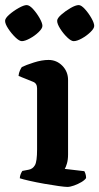

<svg xmlns="http://www.w3.org/2000/svg" viewBox="-55 -736 391 756"><path d="M210 0Q201 0 175.5 -3.5Q150 -7 119 -12.5Q88 -18 61.5 -24Q35 -30 23 -34Q23 -42 26.5 -50.5Q30 -59 33 -63L59 -68Q74 -71 82.5 -85.5Q91 -100 91 -148V-388Q91 -408 75 -414L18 -437Q19 -449 23.5 -458.5Q28 -468 31 -472Q47 -480 78.5 -490Q110 -500 136 -500Q168 -500 190.5 -477Q213 -454 213 -421V-128Q213 -107 208.5 -92Q204 -77 200 -71L277 -62Q279 -59 281.5 -51.5Q284 -44 284 -35Q279 -27 265.5 -19Q252 -11 236.5 -5.5Q221 0 210 0ZM235 -574Q225 -574 209.5 -589Q194 -604 182 -623Q170 -642 170 -654Q170 -664 186.5 -678.5Q203 -693 223 -704.5Q243 -716 255 -716Q265 -716 279.5 -700Q294 -684 305 -664.5Q316 -645 316 -634Q316 -624 301 -609.5Q286 -595 267 -584.5Q248 -574 235 -574ZM31 -574Q21 -574 5.5 -589Q-10 -604 -22.5 -623Q-35 -642 -35 -654Q-35 -664 -18.5 -678.5Q-2 -693 18.5 -704.5Q39 -716 50 -716Q61 -716 75.5 -700Q90 -684 101 -664.5Q112 -645 112 -634Q112 -624 97 -609.5Q82 -595 62.5 -584.5Q43 -574 31 -574Z"/></svg>

Font: Texturina 72pt
Style: Bold
Weight: 700
Designer: Guillermo Torres Carreño
Foundry: Omnibus-Type
Version: Version 1.002; ttfautohint (v1.8.3)